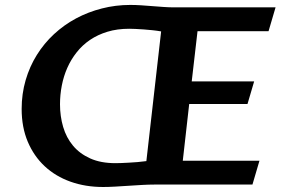

<svg xmlns="http://www.w3.org/2000/svg" viewBox="-20 -745 1147 775"><path d="M601.6 0Q580.6 0 553.7 1.5Q526.9 2.9 498.8 4.9Q470.7 6.8 443.8 8.3Q417 9.8 396 9.8Q324.7 9.8 264.4 -11.7Q204.1 -33.2 160.4 -74Q116.7 -114.7 92 -173.1Q67.4 -231.4 67.4 -305.2Q67.4 -366.2 83.5 -421.4Q99.6 -476.6 128.7 -523.2Q157.7 -569.8 198 -607.2Q238.3 -644.5 287.1 -670.7Q335.9 -696.8 391.4 -710.9Q446.8 -725.1 505.9 -725.1Q526.9 -725.1 549.8 -723.6Q572.8 -722.2 595.9 -720.2Q619.1 -718.3 641.4 -716.8Q663.6 -715.3 682.6 -715.3H1092.3L1064 -619.1H777.3L753.9 -416.5H1005.9L979 -325.2H743.7L717.8 -96.2H1027.3L999 0ZM445.8 -86.4Q455.1 -86.4 469.2 -86.9Q483.4 -87.4 500.2 -88.4Q517.1 -89.4 535.4 -90.8Q553.7 -92.3 570.8 -94.7L630.4 -618.2Q614.3 -621.1 595.9 -623Q577.6 -625 560.1 -626.2Q542.5 -627.4 527.1 -628.2Q511.7 -628.9 501.5 -628.9Q453.1 -628.9 413.8 -616.9Q374.5 -605 343.5 -584Q312.5 -563 289.6 -533.9Q266.6 -504.9 251.7 -471.2Q236.8 -437.5 229.5 -399.9Q222.2 -362.3 222.2 -324.2Q222.2 -275.9 234.9 -232.7Q247.6 -189.5 274.7 -157Q301.8 -124.5 344.2 -105.5Q386.7 -86.4 445.8 -86.4Z"/></svg>

Font: Proza Libre
Style: SemiBold Italic
Weight: 600
Designer: Jasper de Waard
Foundry: Jasper de Waard
Version: Version 1.000; ttfautohint (v1.4.1.8-43bc)